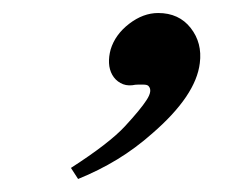

<svg xmlns="http://www.w3.org/2000/svg" viewBox="-20 -118 376 295"><path d="M214 87Q188 110 160 127Q132 144 100 157L89 140Q148 102 172 76Q196 50 205 36Q215 21 208 14Q206 12 200 12Q196 12 192 12Q188 12 183 13Q173 14 165 9.5Q157 5 152.5 -3Q148 -11 147.5 -21Q147 -31 150 -42Q157 -65 178.5 -81.5Q200 -98 223 -98Q255 -98 273 -75Q291 -52 287 -21Q281 29 214 87Z"/></svg>

Font: DG Didot
Style: Bold Italic
Weight: 700
Designer: David Gatwood, Takis Katsoulidis, and George D. Matthiopoulos
Foundry: David Gatwood
Version: Version 1.0